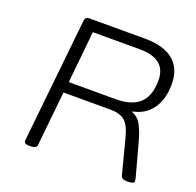

<svg xmlns="http://www.w3.org/2000/svg" viewBox="-124 -830 979 961"><g transform="rotate(20 366.0 -349.0)"><path d="M127 2Q98 2 100 -16L169 -676Q170 -688 175 -694Q180 -700 192 -700H489Q589 -700 641 -657Q693 -614 693 -532Q693 -449 656 -398.5Q619 -348 555 -336V-332Q585 -322 602.5 -291.5Q620 -261 633 -215L684 -28Q686 -17 686 -11Q686 2 654 2H645Q620 2 615 -16L567 -201Q551 -263 525 -285Q499 -307 448 -307H198L168 -16Q166 2 135 2ZM205 -365H454Q541 -365 582.5 -404.5Q624 -444 624 -526Q624 -641 483 -641H233Z"/></g></svg>

Font: Asap Expanded Expanded Light
Style: Italic
Weight: 300
Width: 7
Italic angle: -6°
Designer: Pablo Cosgaya
Foundry: Omnibus-Type
Version: Version 3.001; ttfautohint (v1.8.4.7-5d5b)